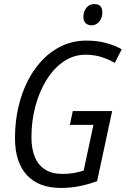

<svg xmlns="http://www.w3.org/2000/svg" viewBox="-20 -927 627 957"><path d="M283.7 9.8Q172.9 9.8 113.8 -54.4Q54.7 -118.7 54.7 -238.3Q54.7 -319.8 71.5 -392.8Q88.4 -465.8 119.6 -526.4Q150.9 -586.9 194.8 -631.6Q238.8 -676.3 293.2 -700.4Q347.7 -724.6 410.2 -724.6Q464.4 -724.6 507.6 -712.9Q550.8 -701.2 586.9 -681.6L552.2 -613.3Q519.5 -632.3 483.6 -643.3Q447.8 -654.3 406.7 -654.3Q347.2 -654.3 297.9 -620.8Q248.5 -587.4 212.4 -529.5Q176.3 -471.7 156.5 -397.9Q136.7 -324.2 136.7 -243.2Q136.7 -185.1 153.8 -144.3Q170.9 -103.5 205.1 -81.8Q239.3 -60.1 291 -60.1Q321.8 -60.1 348.6 -64.7Q375.5 -69.3 397 -76.7L445.8 -304.7H328.1L342.8 -373.5H539.1L463.9 -23.9Q422.4 -8.8 377.7 0.5Q333 9.8 283.7 9.8ZM436.5 -800.8Q418 -800.8 406.7 -811.8Q395.5 -822.8 395.5 -842.3Q395.5 -867.7 409.9 -887.2Q424.3 -906.7 450.2 -906.7Q463.9 -906.7 472.7 -902.1Q481.4 -897.5 485.8 -888.4Q490.2 -879.4 490.2 -866.2Q490.2 -838.4 474.9 -819.6Q459.5 -800.8 436.5 -800.8Z"/></svg>

Font: Open Sans SemiCondensed
Style: Italic
Weight: 400
Width: 4
Italic angle: -12°
Designer: Monotype Design Team
Foundry: Monotype Imaging Inc.
Version: Version 3.000